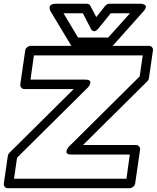

<svg xmlns="http://www.w3.org/2000/svg" viewBox="-30 -968 827 1013"><path d="M-9.8 0 11.2 -145Q12.7 -154.8 19 -161.1L358.9 -498H99.1Q88.4 -498 82 -506.1Q75.7 -514.2 77.1 -522.9L103 -701.2Q104.5 -711.9 113.5 -719Q122.6 -726.1 131.8 -726.1H755.9Q766.6 -726.1 772.5 -718.3Q778.3 -710.4 776.9 -701.2L755.9 -556.2Q754.4 -546.4 748 -540L408.2 -203.1H687Q697.8 -203.1 704.1 -195.1Q710.4 -187 709 -178.2L683.1 0Q681.6 10.7 672.4 17.8Q663.1 24.9 653.8 24.9H11.2Q0.5 24.9 -5.4 17.1Q-11.2 9.3 -9.8 0ZM43.9 -24.9H637.2L654.8 -152.8H346.2Q332.5 -152.8 326.2 -157Q319.8 -161.1 320.6 -167.2Q321.3 -173.3 323.7 -179.4Q326.2 -185.5 329.6 -189.5L333 -193.8L707 -564.9L723.1 -675.8H148.9L130.9 -547.9H420.9Q434.6 -547.9 440.9 -543.7Q447.3 -539.6 446.8 -533.4Q446.3 -527.3 443.6 -521.2Q440.9 -515.1 437.5 -510.7L434.1 -506.8L60.1 -136.2ZM236.8 -908.2Q235.8 -909.7 234.6 -912.4Q233.4 -915 232.2 -922.1Q231 -929.2 232.7 -934.3Q234.4 -939.5 241.9 -943.8Q249.5 -948.2 263.2 -948.2H428.2Q441.4 -948.2 446.8 -937L478 -877.9L524.9 -937Q534.7 -948.2 547.9 -948.2H712.9Q714.8 -948.2 718 -948Q721.2 -947.8 727.8 -945.3Q734.4 -942.9 737.5 -939.2Q740.7 -935.5 738.8 -927.2Q736.8 -918.9 727.1 -908.2L567.9 -730Q558.1 -720.2 546.9 -720.2H362.8Q350.1 -720.2 344.2 -730ZM305.2 -897.9 381.8 -770H541L655.8 -897.9H554.2L490.2 -818.8Q481.9 -809.1 474.9 -805.4Q467.8 -801.8 463.1 -803.7Q458.5 -805.7 454.8 -808.8Q451.2 -812 449.7 -815.4L448.2 -818.8L407.2 -897.9Z"/></svg>

Font: Trueno Black Outline
Style: Italic
Weight: 900
Width: 6
Designer: Julieta Ulanovsky
Foundry: Julieta Ulanovsky
Version: Version 3.001b | FøM Fix